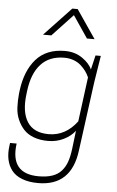

<svg xmlns="http://www.w3.org/2000/svg" viewBox="-64 -823 653 1075"><g transform="rotate(5 262.5 -285.0)"><path d="M193.8 -620.1H147L297.9 -779.8H328.1L437 -620.1H394L310.1 -744.1ZM365.2 4.9 377.9 -100.1Q354.5 -69.3 314.5 -49.6Q274.4 -29.8 227.1 -29.8Q181.6 -29.8 146.7 -42.7Q111.8 -55.7 90.3 -78.9Q68.8 -102.1 55.2 -133.3Q41.5 -164.6 39.8 -201.4Q38.1 -238.3 42 -278.8L43.9 -294.9Q58.1 -409.2 116 -474.6Q173.8 -540 277.8 -540Q334 -540 375.5 -511.5Q417 -482.9 431.2 -449.2L450.2 -529.8H480L456.1 -379.9L403.8 9.8Q377.9 210 191.9 210Q139.2 210 101.1 195.1Q63 180.2 42.7 153.6Q22.5 127 15.4 92.3Q8.3 57.6 14.2 15.1L16.1 0H53.2Q29.8 171.9 191.9 171.9Q236.8 171.9 268.6 160.9Q300.3 149.9 319.8 127.4Q339.4 105 349.6 75.7Q359.9 46.4 365.2 4.9ZM386.2 -153.8 418.9 -403.8Q411.1 -421.9 399.4 -438Q387.7 -454.1 370.8 -469.2Q354 -484.4 329.8 -493.2Q305.7 -502 277.8 -502Q194.3 -502 146.2 -449.7Q98.1 -397.5 85.9 -297.9L84 -282.2Q70.8 -180.7 106.4 -124.3Q142.1 -67.9 227.1 -67.9Q321.8 -67.9 386.2 -153.8Z"/></g></svg>

Font: Cooper Hewitt
Style: Light Italic
Weight: 704
Designer: Village Type and Design LLC
Foundry: Cooper Hewitt Smithsonian Design Museum
Version: 1.000